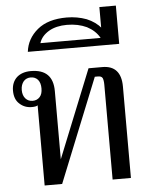

<svg xmlns="http://www.w3.org/2000/svg" viewBox="-57 -894 725 940"><g transform="rotate(-5 305.0 -423.5)"><path d="M124 -394C124 -394 124 0 124 0C124 0 210 0 210 0C210 0 415 -509 415 -509C415 -509 431 -509 431 -509C442 -509 449 -506 453 -499C456 -492 458 -481 458 -466C458 -466 458 0 458 0C458 0 548 0 548 0C548 0 548 -449 548 -449C548 -518 517 -553 456 -553C456 -553 388 -553 388 -553C388 -553 214 -121 214 -121C214 -121 214 -456 214 -456C214 -528 178 -564 105 -564C76 -564 53 -556 36 -541C19 -525 10 -503 10 -476C10 -448 18 -426 35 -411C51 -396 71 -388 95 -388C109 -388 119 -390 124 -394ZM137 -433C128 -423 116 -418 102 -418C88 -418 76 -423 67 -433C58 -443 53 -457 53 -475C53 -493 58 -507 67 -518C76 -528 88 -533 102 -533C116 -533 128 -528 137 -518C146 -507 150 -493 150 -475C150 -457 146 -443 137 -433Z M159 -767C124 -738 104 -702 99 -659C99 -659 548 -659 548 -659C548 -659 548 -847 548 -847C548 -847 471 -847 471 -847C471 -847 471 -742 471 -742C453 -764 429 -781 400 -793C370 -804 338 -810 303 -810C242 -810 194 -796 159 -767ZM460 -696C460 -696 164 -696 164 -696C171 -719 187 -738 212 -753C236 -767 266 -774 301 -774C338 -774 370 -767 398 -754C425 -740 446 -721 460 -696Z M467 -847C467 -847 467 -659 467 -659C467 -659 547 -659 547 -659C547 -659 547 -847 547 -847C547 -847 467 -847 467 -847Z"/></g></svg>

Font: BUSH 25 TRIRONG 0515 A
Style: Regular
Weight: 400
Designer: Katatrad Team
Foundry: CadsonDemak